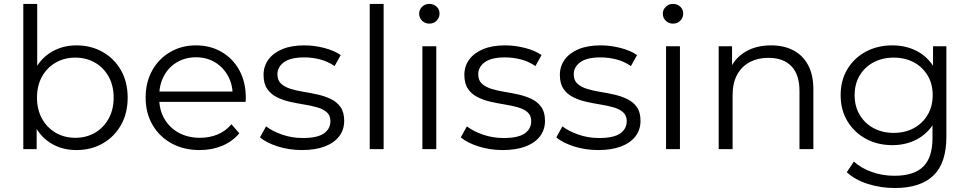

<svg xmlns="http://www.w3.org/2000/svg" viewBox="-20 -762 4954 981"><path d="M370 4.7Q301.2 4.7 246.1 -26.5Q190.9 -57.8 159 -117.8Q127.1 -177.9 127.1 -263Q127.1 -349 159.6 -408.4Q192.1 -467.7 247.2 -499Q302.4 -530.2 370 -530.2Q445.5 -530.2 504.8 -496.4Q564 -462.6 598.2 -402.7Q632.3 -342.8 632.3 -263Q632.3 -183.6 598.2 -123.2Q564 -62.9 504.8 -29.1Q445.5 4.7 370 4.7ZM99.1 0V-742H170.1V-369.7L160.1 -264L167.3 -158.3V0ZM364.9 -57.9Q420.7 -57.9 465 -83.5Q509.2 -109.2 535 -155.7Q560.7 -202.2 560.7 -263Q560.7 -324.8 535 -370.8Q509.2 -416.8 465 -442.2Q420.7 -467.6 364.9 -467.6Q309.1 -467.6 264.8 -442.2Q220.5 -416.8 194.7 -370.8Q169 -324.8 169 -263Q169 -202.2 194.7 -155.7Q220.5 -109.2 264.8 -83.5Q309.1 -57.9 364.9 -57.9Z M1000.2 4.7Q918.4 4.7 856.2 -29.7Q793.9 -64 759 -124.6Q724.1 -185.3 724.1 -263Q724.1 -341.1 757.3 -401.3Q790.6 -461.5 849.1 -495.8Q907.5 -530.2 981.2 -530.2Q1054.9 -530.2 1112.5 -496.6Q1170.1 -462.9 1203 -402.7Q1235.9 -342.4 1235.9 -262.9Q1235.9 -258.5 1235.6 -252.7Q1235.4 -246.8 1234.8 -241.4H778.1V-294.4H1197.2L1168.8 -273.2Q1169.3 -329.9 1144.9 -374.2Q1120.4 -418.6 1078.3 -443.9Q1036.1 -469.3 981.2 -469.3Q926.7 -469.3 884.1 -443.9Q841.4 -418.6 817.5 -374Q793.5 -329.3 793.5 -271.5V-259.6Q793.5 -200.5 820 -154.8Q846.4 -109.2 893.6 -83.5Q940.8 -57.9 1001.9 -57.9Q1050.5 -57.9 1091.9 -75.1Q1133.3 -92.3 1162.6 -127.2L1202.7 -80.9Q1167.5 -38.9 1115.3 -17.1Q1063 4.7 1000.2 4.7Z M1522.2 4.7Q1457 4.7 1398.8 -13.9Q1340.7 -32.5 1308.3 -60.1L1339.6 -116.3Q1371.6 -91.6 1421.6 -74.2Q1471.6 -56.8 1526.8 -56.8Q1601.8 -56.8 1635 -80.3Q1668.2 -103.8 1668.2 -142.9Q1668.2 -172 1649.7 -188.4Q1631.3 -204.8 1600.9 -213.4Q1570.6 -222.1 1534 -228Q1497.4 -233.8 1460.8 -242.1Q1424.2 -250.4 1393.9 -265.8Q1363.5 -281.1 1345.1 -308Q1326.6 -334.9 1326.6 -379.6Q1326.6 -423.1 1351 -457.1Q1375.4 -491.1 1421.8 -510.6Q1468.3 -530.2 1535.1 -530.2Q1586 -530.2 1637.2 -516.8Q1688.5 -503.5 1720.9 -480.6L1689.6 -424.4Q1655.2 -448.2 1615.2 -458.5Q1575.2 -468.7 1534.6 -468.7Q1464.3 -468.7 1430.9 -444.2Q1397.5 -419.7 1397.5 -382.5Q1397.5 -351.8 1415.9 -334.7Q1434.4 -317.6 1464.7 -308.1Q1495.1 -298.7 1531.7 -292.8Q1568.3 -287 1604.6 -278.7Q1641 -270.4 1671.4 -255.5Q1701.7 -240.7 1720.2 -214.5Q1738.6 -188.3 1738.6 -144.6Q1738.6 -99.4 1713.1 -65.7Q1687.5 -32.1 1639.4 -13.7Q1591.2 4.7 1522.2 4.7Z M1869.1 0V-742H1940.1V0Z M2138.1 0V-525.5H2209.1V0ZM2173.6 -641.3Q2151.7 -641.3 2136.7 -656.1Q2121.6 -670.9 2121.6 -691.7Q2121.6 -712.9 2136.7 -727.4Q2151.7 -742 2173.6 -742Q2196 -742 2210.8 -728Q2225.7 -714 2225.7 -692.8Q2225.7 -671.5 2211.1 -656.4Q2196.5 -641.3 2173.6 -641.3Z M2548.2 4.7Q2483 4.7 2424.8 -13.9Q2366.7 -32.5 2334.3 -60.1L2365.6 -116.3Q2397.6 -91.6 2447.6 -74.2Q2497.6 -56.8 2552.8 -56.8Q2627.8 -56.8 2661 -80.3Q2694.2 -103.8 2694.2 -142.9Q2694.2 -172 2675.7 -188.4Q2657.3 -204.8 2626.9 -213.4Q2596.6 -222.1 2560 -228Q2523.4 -233.8 2486.8 -242.1Q2450.2 -250.4 2419.9 -265.8Q2389.5 -281.1 2371.1 -308Q2352.6 -334.9 2352.6 -379.6Q2352.6 -423.1 2377 -457.1Q2401.4 -491.1 2447.8 -510.6Q2494.3 -530.2 2561.1 -530.2Q2612 -530.2 2663.2 -516.8Q2714.5 -503.5 2746.9 -480.6L2715.6 -424.4Q2681.2 -448.2 2641.2 -458.5Q2601.2 -468.7 2560.6 -468.7Q2490.3 -468.7 2456.9 -444.2Q2423.5 -419.7 2423.5 -382.5Q2423.5 -351.8 2441.9 -334.7Q2460.4 -317.6 2490.7 -308.1Q2521.1 -298.7 2557.7 -292.8Q2594.3 -287 2630.6 -278.7Q2667 -270.4 2697.4 -255.5Q2727.7 -240.7 2746.2 -214.5Q2764.6 -188.3 2764.6 -144.6Q2764.6 -99.4 2739.1 -65.7Q2713.5 -32.1 2665.4 -13.7Q2617.2 4.7 2548.2 4.7Z M3036.2 4.7Q2971 4.7 2912.8 -13.9Q2854.7 -32.5 2822.3 -60.1L2853.6 -116.3Q2885.6 -91.6 2935.6 -74.2Q2985.6 -56.8 3040.8 -56.8Q3115.8 -56.8 3149 -80.3Q3182.2 -103.8 3182.2 -142.9Q3182.2 -172 3163.7 -188.4Q3145.3 -204.8 3114.9 -213.4Q3084.6 -222.1 3048 -228Q3011.4 -233.8 2974.8 -242.1Q2938.2 -250.4 2907.9 -265.8Q2877.5 -281.1 2859.1 -308Q2840.6 -334.9 2840.6 -379.6Q2840.6 -423.1 2865 -457.1Q2889.4 -491.1 2935.8 -510.6Q2982.3 -530.2 3049.1 -530.2Q3100 -530.2 3151.2 -516.8Q3202.5 -503.5 3234.9 -480.6L3203.6 -424.4Q3169.2 -448.2 3129.2 -458.5Q3089.2 -468.7 3048.6 -468.7Q2978.3 -468.7 2944.9 -444.2Q2911.5 -419.7 2911.5 -382.5Q2911.5 -351.8 2929.9 -334.7Q2948.4 -317.6 2978.7 -308.1Q3009.1 -298.7 3045.7 -292.8Q3082.3 -287 3118.6 -278.7Q3155 -270.4 3185.4 -255.5Q3215.7 -240.7 3234.2 -214.5Q3252.6 -188.3 3252.6 -144.6Q3252.6 -99.4 3227.1 -65.7Q3201.5 -32.1 3153.4 -13.7Q3105.2 4.7 3036.2 4.7Z M3383.1 0V-525.5H3454.1V0ZM3418.6 -641.3Q3396.7 -641.3 3381.7 -656.1Q3366.6 -670.9 3366.6 -691.7Q3366.6 -712.9 3381.7 -727.4Q3396.7 -742 3418.6 -742Q3441 -742 3455.8 -728Q3470.7 -714 3470.7 -692.8Q3470.7 -671.5 3456.1 -656.4Q3441.5 -641.3 3418.6 -641.3Z M3652.1 0V-525.5H3720.3V-381.3L3709.2 -407.6Q3734.5 -465.4 3789.1 -497.8Q3843.7 -530.2 3919.7 -530.2Q3984.3 -530.2 4032.6 -505.4Q4080.8 -480.6 4108.3 -430.6Q4135.8 -380.7 4135.8 -305V0H4064.8V-297.6Q4064.8 -381.2 4023.5 -423.8Q3982.1 -466.4 3907.1 -466.4Q3851 -466.4 3809.4 -443.8Q3767.8 -421.1 3745.4 -378.7Q3723.1 -336.2 3723.1 -275.9V0Z M4552 198.7Q4480.3 198.7 4414.2 177.7Q4348.1 156.7 4306.6 117.8L4342.7 63.6Q4380.4 97.5 4434.8 116.8Q4489.3 136.1 4549.7 136.1Q4649.8 136.1 4697.1 89.3Q4744.4 42.5 4744.4 -55.5V-185.8L4754.4 -275.8L4747.2 -366.4V-525.5H4815.4V-63.6Q4815.4 71.6 4748.8 135.2Q4682.2 198.7 4552 198.7ZM4539.3 -20.4Q4463.9 -20.4 4404.1 -52.9Q4344.3 -85.4 4309.7 -143Q4275.1 -200.5 4275.1 -275.8Q4275.1 -351.5 4309.7 -408.8Q4344.3 -466.2 4404.1 -498.2Q4463.9 -530.2 4539.3 -530.2Q4608.9 -530.2 4664.8 -501Q4720.7 -471.9 4754.1 -415.1Q4787.4 -358.3 4787.4 -275.8Q4787.4 -193.7 4754.1 -136.7Q4720.7 -79.7 4664.8 -50.1Q4608.9 -20.4 4539.3 -20.4ZM4546.1 -83Q4604.4 -83 4649.3 -107.4Q4694.1 -131.8 4719.8 -175.5Q4745.5 -219.1 4745.5 -275.8Q4745.5 -332.9 4719.8 -376.1Q4694.1 -419.3 4649.3 -443.5Q4604.4 -467.6 4546.1 -467.6Q4488.7 -467.6 4443.3 -443.5Q4398 -419.3 4372.3 -376.1Q4346.6 -332.9 4346.6 -275.8Q4346.6 -219.1 4372.3 -175.5Q4398 -131.8 4443.3 -107.4Q4488.7 -83 4546.1 -83Z"/></svg>

Font: Montserrat Thin
Style: Regular
Weight: 100
Designer: Julieta Ulanovsky
Foundry: Julieta Ulanovsky
Version: Version 9.000